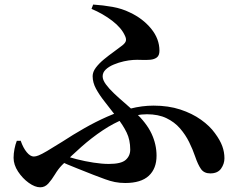

<svg xmlns="http://www.w3.org/2000/svg" viewBox="-20 -785 1040 834"><path d="M524 9.9Q499.7 9.9 478.9 5.7Q458.1 1.5 436.3 -6.6Q414.4 -14.8 386.1 -25.4Q353.1 -38.9 313.8 -54.1Q274.4 -69.4 232.6 -88.6L246.9 -113.2Q276.1 -103.1 312.6 -93.6Q349.2 -84.2 386.3 -78.6Q423.3 -72.9 452.7 -72.9Q506.2 -72.9 525.9 -90.4Q545.7 -107.8 545.7 -135.2Q545.7 -177.1 530.2 -209.1Q514.8 -241.1 486.6 -276.6Q459.3 -312.6 435.5 -342.4Q411.8 -372.2 397.1 -399.4Q382.4 -426.6 382.4 -454.1Q382.4 -472.7 396.5 -491.4Q410.6 -510 432 -527.6Q453.4 -545.2 474.9 -560.5Q496.4 -575.9 511.4 -587.8Q525.4 -599 527 -608.4Q528.6 -617.9 522.8 -629.7Q507.7 -663.9 467.8 -694.5Q427.8 -725.2 377.5 -746.5L384.7 -765.2Q427.3 -762.5 468.8 -755.1Q510.2 -747.7 544.6 -730.6Q600.1 -704.7 636.4 -660.6Q672.6 -616.4 672.6 -564.6Q672.6 -544.2 661.5 -535.6Q650.4 -527.1 632.7 -525.5Q615 -523.9 595.1 -524.8Q575.2 -525.7 558.2 -524.6Q540.3 -523.5 517.9 -518.6Q495.4 -513.6 474.2 -504.7Q452.9 -495.9 439.4 -483.1Q425.9 -470.2 425.9 -453.5Q425.9 -437.8 439.7 -418.9Q453.4 -400.1 474.9 -379.7Q496.3 -359.3 520.5 -338.7Q544.6 -318.1 565.2 -299.2Q616.3 -251.3 638.2 -204.6Q660 -157.8 660 -108.7Q660 -52.6 626.2 -21.3Q592.5 9.9 524 9.9ZM154.9 28.6Q132 28.6 104.9 9.2Q77.9 -10.2 58.4 -39.8Q39 -69.5 39 -99.5Q39 -117.8 42.9 -138Q46.9 -158.2 53 -173.3L69.9 -173.6Q80.7 -142.4 96.2 -123.8Q111.7 -105.1 127 -105.1Q135.7 -105.1 147.9 -110Q160.2 -114.8 184.4 -129Q208.5 -143.2 250.7 -169.6Q297 -199.9 345.8 -227.7Q394.6 -255.6 444.7 -277.8Q494.8 -300 545.9 -313.1Q597 -326.2 647.1 -326.2Q711.5 -326.2 763.1 -309.3Q814.6 -292.4 853 -265Q891.4 -237.7 913.6 -206.5Q936 -176.3 945.4 -150.5Q954.9 -124.8 954.9 -97.3Q954.9 -73.4 940.3 -52.6Q925.6 -31.8 893.5 -31.8Q866.7 -31.8 853.3 -50.5Q839.9 -69.2 827.6 -105.4Q817.2 -136.1 801.6 -167.7Q786 -199.4 762 -227.2Q738.1 -254.9 702.8 -271.8Q667.6 -288.7 618.1 -288.7Q570.7 -288.7 521.9 -269.4Q473.1 -250.2 425.8 -218.5Q378.5 -186.9 333.8 -147.4Q289 -107.8 248.7 -67.2Q232.6 -50.5 218.9 -27.7Q205.2 -4.9 190.2 11.9Q175.2 28.6 154.9 28.6Z"/></svg>

Font: Noto Serif SC ExtraLight
Style: Regular
Weight: 200
Designer: Ryoko NISHIZUKA 西塚涼子 (kana & ideographs); Frank Grießhammer (Latin, Greek & Cyrillic); Wenlong ZHANG 张文龙 (bopomofo); San
Foundry: Adobe
Version: Version 2.002-H1;hotconv 1.1.0;makeotfexe 2.6.0